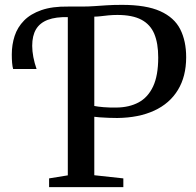

<svg xmlns="http://www.w3.org/2000/svg" viewBox="-20 -770 808 790"><path d="M182 0V-36L259 -48.5V-714.5L251 -729L259 -743H315.5Q344.5 -743 368.5 -744.8Q392.5 -746.5 419 -748.2Q445.5 -750 482 -750Q581.5 -750 639.2 -724Q697 -698 721.5 -649.8Q746 -601.5 746 -534.5Q746 -455.5 712 -399.8Q678 -344 614.5 -314.8Q551 -285.5 462.5 -284.5Q447.5 -284.5 427.5 -285.2Q407.5 -286 390.8 -287.2Q374 -288.5 368 -289.5V-49L487.5 -36V0ZM459 -327.5Q511.5 -328 550 -348.5Q588.5 -369 609.8 -414Q631 -459 631 -533.5Q631 -591.5 615 -630.2Q599 -669 562 -688.8Q525 -708.5 463 -708.5Q444 -708.5 426.2 -706.8Q408.5 -705 393.8 -703.2Q379 -701.5 368 -701.5V-334Q382 -331 406.5 -329Q431 -327 459 -327.5ZM34 -486Q31 -496.5 29.8 -511.8Q28.5 -527 28.5 -546Q28.5 -586 40.2 -622Q52 -658 79 -685.5Q106 -713 150.8 -728.5Q195.5 -744 261 -743L268 -721L261 -699.5Q210 -701 177 -688.5Q144 -676 128.2 -649.5Q112.5 -623 112.5 -581.5Q112.5 -560 117.2 -535Q122 -510 130.5 -486Z"/></svg>

Font: Merriweather 72pt
Style: Regular
Weight: 400
Version: Version 2.100